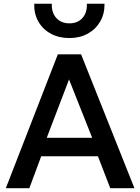

<svg xmlns="http://www.w3.org/2000/svg" viewBox="-20 -984 734 1004"><path d="M10.5 0 282.5 -700H404L683 0H556.5L492 -167H195.5L133.5 0ZM224.5 -263.5H462L341 -568.5ZM343 -785Q287.5 -785 245.5 -808Q203.5 -831 180.5 -871.5Q157.5 -912 159 -964.5H251Q249 -918.5 274.2 -890.2Q299.5 -862 343 -862Q386.5 -862 411.5 -890.2Q436.5 -918.5 434 -964.5H526.5Q527.5 -912.5 504.2 -872Q481 -831.5 439.2 -808.2Q397.5 -785 343 -785Z"/></svg>

Font: Geologica Roman
Style: Regular
Weight: 400
Designer: Sindre Bremnes, Frode Helland
Foundry: Monokrom Skriftforlag AS
Version: Version 1.010;gftools[0.9.28]